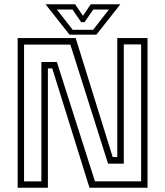

<svg xmlns="http://www.w3.org/2000/svg" viewBox="-20 -878 772 898"><path d="M92.5 -29.5H173.5V-588H246L424 -30H640V-670.5H559V-112.5H485.5L309 -669.5H92.5ZM62.5 0V-700H334L507 -143.5H528.5V-700H670V0H398.5L224.5 -558H204V0ZM305 -716 193 -858H331.5L368 -804L404.5 -858H543L431 -716ZM320 -738.5H415.5L489.5 -833.5H416.5L375.5 -774.5H359.5L319 -833.5H246Z"/></svg>

Font: Tourney Light
Style: Regular
Weight: 300
Version: Version 1.015